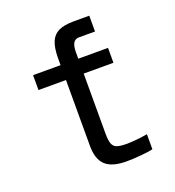

<svg xmlns="http://www.w3.org/2000/svg" viewBox="-135 -838 871 958"><g transform="rotate(-20 300.0 -358.5)"><path d="M228 -120V-470H82V-549H228V-588Q228.5 -642 241.8 -673Q255 -704 284.2 -718Q313.5 -732 365 -732H447V-648H362Q341 -648 331.5 -631.8Q322 -615.5 322 -583V-549H480V-470H322V-150Q322 -114 329 -96.5Q336 -79 353.5 -73Q371 -67 407 -67Q423.5 -67 457.8 -70.2Q492 -73.5 515 -78V2Q499 6.5 453.5 10.8Q408 15 374 15Q297.5 15 262.8 -17Q228 -49 228 -120Z"/></g></svg>

Font: JuliaMono
Style: Bold
Weight: 700
Monospace: yes
Designer: cormullion
Foundry: corm
Version: Version 0.055; ttfautohint (v1.8.4)